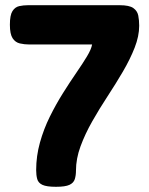

<svg xmlns="http://www.w3.org/2000/svg" viewBox="-20 -709 573 738"><path d="M195 9Q159 9 143 1.5Q127 -6 123 -21Q119 -36 119 -55Q119 -109 133.5 -161Q148 -213 171.5 -260.5Q195 -308 222 -351Q249 -394 273.5 -429.5Q298 -465 314.5 -492.5Q331 -520 334 -538H93Q74 -538 56.5 -542Q39 -546 28.5 -562Q18 -578 18 -614Q18 -651 28 -666.5Q38 -682 54 -685.5Q70 -689 88 -689H440Q477 -689 492.5 -678Q508 -667 511.5 -649Q515 -631 515 -610Q515 -570 497.5 -525.5Q480 -481 452.5 -434Q425 -387 393.5 -339Q362 -291 334.5 -242.5Q307 -194 289.5 -146.5Q272 -99 272 -53Q272 -35 267.5 -20.5Q263 -6 247 1.5Q231 9 195 9Z"/></svg>

Font: Fredoka SemiBold
Style: Regular
Weight: 600
Designer: Ben Nathan
Foundry: Milena B. Brandão, Ben Nathan
Version: Version 2.001